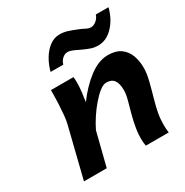

<svg xmlns="http://www.w3.org/2000/svg" viewBox="-165 -855 956 991"><g transform="rotate(-30 312.5 -360.0)"><path d="M559.1 0H422.4Q420.4 -11.2 419.4 -22.9Q418.5 -34.7 418.5 -46.4Q418.5 -73.2 422.9 -100.1Q429.2 -140.1 439.7 -178.2Q450.2 -216.3 459 -248.8Q467.8 -281.2 467.8 -305.2Q467.8 -344.2 453.6 -364.3Q439.5 -384.3 407.7 -384.3Q390.1 -384.3 367.4 -366.7Q344.7 -349.1 320.6 -321Q296.4 -293 275.1 -260.5Q253.9 -228 239.3 -197.8L189.5 0H53.7L127.4 -297.4Q132.3 -315.9 135.3 -346.9Q138.2 -377.9 139.9 -411.4Q141.6 -444.8 141.6 -469.7V-493.2H275.9Q277.8 -479 277.8 -455.6Q277.8 -434.6 273.9 -402.1Q270 -369.6 266.6 -349.1Q317.4 -418 374 -460.4Q430.7 -502.9 485.8 -502.9Q533.2 -502.9 561.3 -482.4Q589.4 -461.9 601.8 -428.2Q614.3 -394.5 614.3 -354Q614.3 -321.3 603.3 -277.3Q592.3 -233.4 579.6 -189.2Q566.9 -145 561 -111.3Q558.1 -94.7 556.9 -77.9Q555.7 -61 555.7 -43.9Q555.7 -20 559.1 0ZM262.7 -575.2H187Q196.8 -613.8 216.6 -646.7Q236.3 -679.7 263.7 -700Q291 -720.2 323.2 -720.2Q347.2 -720.2 370.1 -712.9Q393.1 -705.6 419.4 -694.8Q441.4 -686 455.6 -678.2Q469.7 -670.4 483.4 -670.4Q500 -670.4 516.1 -683.8Q532.2 -697.3 537.1 -715.3H612.8Q597.2 -652.8 557.9 -611.6Q518.6 -570.3 468.8 -570.3Q446.3 -570.3 427 -576.9Q407.7 -583.5 384.8 -594.2Q362.3 -605.5 344.7 -613Q327.1 -620.6 313 -620.6Q296.9 -620.6 282.5 -607.9Q268.1 -595.2 262.7 -575.2Z"/></g></svg>

Font: Andika
Style: Bold Italic
Weight: 700
Italic angle: -14°
Designer: Victor Gaultney, Annie Olsen, Julie Remington, Don Collingsworth, Eric Hays, Becca Hirsbrunner
Foundry: SIL International
Version: Version 6.101